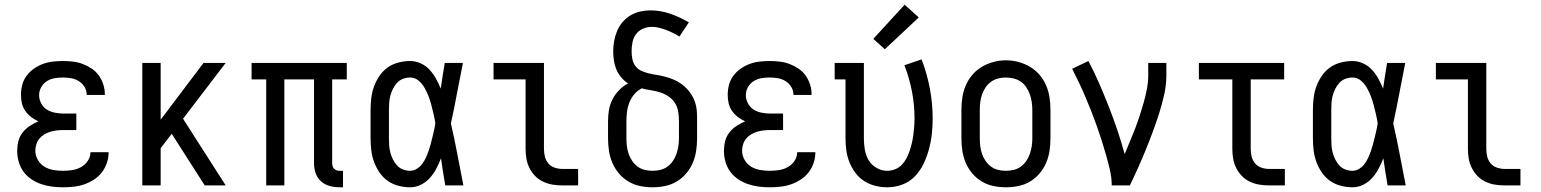

<svg xmlns="http://www.w3.org/2000/svg" viewBox="-20 -787 6540 815"><path d="M247 8Q224 8 200.5 5Q177 2 155 -5.5Q133 -13 113.5 -26Q94 -39 80 -58Q66 -77 59.5 -100Q53 -123 53 -146Q53 -167 58 -187.5Q63 -208 76 -224.5Q89 -241 106.5 -252.5Q124 -264 143 -272Q127 -279 112.5 -290Q98 -301 87.5 -316Q77 -331 73 -348.5Q69 -366 69 -384Q69 -406 74.5 -427Q80 -448 93 -465.5Q106 -483 124 -495.5Q142 -508 162 -515.5Q182 -523 204 -525.5Q226 -528 247 -528Q268 -528 289.5 -525.5Q311 -523 331 -515.5Q351 -508 369 -496Q387 -484 399.5 -466.5Q412 -449 418.5 -428.5Q425 -408 425 -387Q425 -386 425 -385Q425 -384 425 -384H348Q348 -384 348 -384.5Q348 -385 348 -385Q348 -403 338.5 -418.5Q329 -434 314 -443Q299 -452 282 -455Q265 -458 247 -458Q229 -458 211.5 -455Q194 -452 179 -442.5Q164 -433 155 -417Q146 -401 146 -383Q146 -365 155 -348Q164 -331 179.5 -321.5Q195 -312 213.5 -308.5Q232 -305 250 -305H304V-235H250Q236 -235 222 -233.5Q208 -232 194.5 -228Q181 -224 169 -217Q157 -210 148 -199.5Q139 -189 134.5 -175Q130 -161 130 -148Q130 -127 140.5 -108.5Q151 -90 168.5 -79.5Q186 -69 206.5 -65.5Q227 -62 247 -62Q267 -62 286.5 -65Q306 -68 323.5 -77.5Q341 -87 352.5 -104Q364 -121 364 -141Q364 -141 364 -141Q364 -141 364 -141H441Q441 -141 441 -140.5Q441 -140 441 -140Q441 -117 433.5 -95Q426 -73 412 -55Q398 -37 378.5 -24.5Q359 -12 337.5 -4.5Q316 3 293 5.5Q270 8 247 8Z M584 0V-520H662V-279L844 -520H938L757 -283L938 0H849L709 -219L662 -158V0Z M1421 8Q1400 8 1379.5 2.5Q1359 -3 1343 -17Q1327 -31 1320 -51.5Q1313 -72 1313 -93V-450H1187V0H1110V-450H1048V-520H1452V-450H1390V-93Q1390 -87 1392 -81Q1394 -75 1398.5 -70.5Q1403 -66 1409 -64Q1415 -62 1421 -62H1436V8Z M1721 8Q1696 8 1671 1.5Q1646 -5 1625.5 -19.5Q1605 -34 1590.5 -55.5Q1576 -77 1567.5 -100.5Q1559 -124 1556 -149.5Q1553 -175 1553 -200V-320Q1553 -345 1556 -370.5Q1559 -396 1567.5 -419.5Q1576 -443 1590.5 -464.5Q1605 -486 1625.5 -500.5Q1646 -515 1671 -521.5Q1696 -528 1721 -528Q1744 -528 1766 -518Q1788 -508 1804 -490.5Q1820 -473 1831 -452.5Q1842 -432 1851 -411Q1855 -438 1859 -465.5Q1863 -493 1868 -520H1945Q1932 -456 1920 -391.5Q1908 -327 1894 -263Q1909 -198 1921.5 -132Q1934 -66 1947 0H1870Q1865 -29 1860.5 -57.5Q1856 -86 1852 -115Q1843 -92 1832 -71Q1821 -50 1805 -32Q1789 -14 1767 -3Q1745 8 1721 8ZM1721 -62Q1736 -62 1749.5 -70.5Q1763 -79 1772 -91Q1781 -103 1787.5 -117Q1794 -131 1799 -145.5Q1804 -160 1808 -174.5Q1812 -189 1815.5 -204Q1819 -219 1822.5 -234Q1826 -249 1828 -264Q1825 -283 1820.5 -302.5Q1816 -322 1811 -341Q1806 -360 1799 -378.5Q1792 -397 1782 -414.5Q1772 -432 1756.5 -445Q1741 -458 1721 -458Q1706 -458 1691 -452.5Q1676 -447 1665.5 -435.5Q1655 -424 1648 -410Q1641 -396 1637 -381Q1633 -366 1632 -350.5Q1631 -335 1631 -320V-200Q1631 -185 1632 -169.5Q1633 -154 1637 -139Q1641 -124 1648 -110Q1655 -96 1665.5 -84.5Q1676 -73 1691 -67.5Q1706 -62 1721 -62Z M2366 0Q2345 0 2324.5 -3.5Q2304 -7 2285 -16Q2266 -25 2251.5 -40Q2237 -55 2227.5 -74Q2218 -93 2214.5 -113.5Q2211 -134 2211 -155V-450H2075V-520H2289V-155Q2289 -138 2293 -122Q2297 -106 2307.5 -93.5Q2318 -81 2334 -75.5Q2350 -70 2366 -70H2434V0Z M2750 8Q2723 8 2696.5 2.5Q2670 -3 2647.5 -16.5Q2625 -30 2607.5 -50.5Q2590 -71 2579.5 -95.5Q2569 -120 2565 -146.5Q2561 -173 2561 -200V-273Q2561 -297 2565 -320.5Q2569 -344 2580 -365.5Q2591 -387 2608 -404.5Q2625 -422 2646 -433Q2630 -443 2617 -458.5Q2604 -474 2596.5 -492Q2589 -510 2586 -529.5Q2583 -549 2583 -569Q2583 -591 2587 -613Q2591 -635 2599.5 -655.5Q2608 -676 2622.5 -693Q2637 -710 2656 -721.5Q2675 -733 2697 -738Q2719 -743 2741 -743Q2784 -743 2825.5 -728.5Q2867 -714 2904 -692L2864 -632Q2851 -640 2837 -647Q2823 -654 2808.5 -659.5Q2794 -665 2778.5 -669Q2763 -673 2748 -673Q2748 -673 2748 -673Q2748 -673 2748 -673Q2728 -673 2710 -665.5Q2692 -658 2680.5 -643Q2669 -628 2665 -608.5Q2661 -589 2661 -570Q2661 -554 2664 -537.5Q2667 -521 2676.5 -507.5Q2686 -494 2701 -487Q2716 -480 2732 -476Q2748 -472 2764.5 -469.5Q2781 -467 2797 -463Q2813 -459 2828.5 -453.5Q2844 -448 2858 -440Q2872 -432 2884.5 -421Q2897 -410 2907 -397Q2917 -384 2924 -369Q2931 -354 2934.5 -338Q2938 -322 2938.5 -305.5Q2939 -289 2939 -273V-200Q2939 -173 2935 -146.5Q2931 -120 2920.5 -95.5Q2910 -71 2892.5 -50.5Q2875 -30 2852.5 -16.5Q2830 -3 2803.5 2.5Q2777 8 2750 8ZM2750 -62Q2767 -62 2783.5 -66Q2800 -70 2813.5 -80Q2827 -90 2836.5 -104Q2846 -118 2851.5 -134Q2857 -150 2859.5 -166.5Q2862 -183 2862 -200V-273Q2862 -292 2859 -312Q2856 -332 2845.5 -349Q2835 -366 2818 -377.5Q2801 -389 2782 -395Q2763 -401 2743 -404Q2723 -407 2704 -412Q2686 -403 2672.5 -387Q2659 -371 2651.5 -352Q2644 -333 2641.5 -313Q2639 -293 2639 -273V-200Q2639 -183 2641 -166.5Q2643 -150 2648.5 -134Q2654 -118 2663.5 -104Q2673 -90 2686.5 -80Q2700 -70 2716.5 -66Q2733 -62 2750 -62Z M3247 8Q3224 8 3200.5 5Q3177 2 3155 -5.5Q3133 -13 3113.5 -26Q3094 -39 3080 -58Q3066 -77 3059.5 -100Q3053 -123 3053 -146Q3053 -167 3058 -187.5Q3063 -208 3076 -224.5Q3089 -241 3106.5 -252.5Q3124 -264 3143 -272Q3127 -279 3112.5 -290Q3098 -301 3087.5 -316Q3077 -331 3073 -348.5Q3069 -366 3069 -384Q3069 -406 3074.5 -427Q3080 -448 3093 -465.5Q3106 -483 3124 -495.5Q3142 -508 3162 -515.5Q3182 -523 3204 -525.5Q3226 -528 3247 -528Q3268 -528 3289.5 -525.5Q3311 -523 3331 -515.5Q3351 -508 3369 -496Q3387 -484 3399.5 -466.5Q3412 -449 3418.5 -428.5Q3425 -408 3425 -387Q3425 -386 3425 -385Q3425 -384 3425 -384H3348Q3348 -384 3348 -384.5Q3348 -385 3348 -385Q3348 -403 3338.5 -418.5Q3329 -434 3314 -443Q3299 -452 3282 -455Q3265 -458 3247 -458Q3229 -458 3211.5 -455Q3194 -452 3179 -442.5Q3164 -433 3155 -417Q3146 -401 3146 -383Q3146 -365 3155 -348Q3164 -331 3179.5 -321.5Q3195 -312 3213.5 -308.5Q3232 -305 3250 -305H3304V-235H3250Q3236 -235 3222 -233.5Q3208 -232 3194.5 -228Q3181 -224 3169 -217Q3157 -210 3148 -199.5Q3139 -189 3134.5 -175Q3130 -161 3130 -148Q3130 -127 3140.5 -108.5Q3151 -90 3168.5 -79.5Q3186 -69 3206.5 -65.5Q3227 -62 3247 -62Q3267 -62 3286.5 -65Q3306 -68 3323.5 -77.5Q3341 -87 3352.5 -104Q3364 -121 3364 -141Q3364 -141 3364 -141Q3364 -141 3364 -141H3441Q3441 -141 3441 -140.5Q3441 -140 3441 -140Q3441 -117 3433.5 -95Q3426 -73 3412 -55Q3398 -37 3378.5 -24.5Q3359 -12 3337.5 -4.5Q3316 3 3293 5.5Q3270 8 3247 8Z M3746 8Q3720 8 3694.5 1.5Q3669 -5 3647.5 -19Q3626 -33 3610.5 -54Q3595 -75 3585.5 -99Q3576 -123 3572.5 -148.5Q3569 -174 3569 -200V-450H3523V-520H3647V-200Q3647 -176 3651 -152Q3655 -128 3667 -107.5Q3679 -87 3700.5 -74.5Q3722 -62 3745 -62Q3763 -62 3779.5 -68.5Q3796 -75 3808 -87.5Q3820 -100 3828 -115.5Q3836 -131 3841.5 -147.5Q3847 -164 3851 -181Q3855 -198 3857 -215Q3859 -232 3860.5 -249.5Q3862 -267 3862 -285Q3862 -342 3851 -399Q3840 -456 3819 -510L3892 -535Q3915 -475 3927 -411.5Q3939 -348 3939 -284Q3939 -252 3935.5 -219Q3932 -186 3923.5 -154.5Q3915 -123 3901 -93Q3887 -63 3864 -39Q3841 -15 3810 -3.5Q3779 8 3746 8ZM3736 -578 3687 -622 3820 -767 3880 -713Z M4250 8Q4223 8 4196.5 2.5Q4170 -3 4147.5 -16.5Q4125 -30 4107.5 -50.5Q4090 -71 4079.5 -95.5Q4069 -120 4065 -146.5Q4061 -173 4061 -200V-320Q4061 -347 4065 -373.5Q4069 -400 4079.5 -424.5Q4090 -449 4107.5 -469.5Q4125 -490 4148 -503.5Q4171 -517 4197 -524Q4223 -531 4250 -531Q4277 -531 4303 -524Q4329 -517 4352 -503.5Q4375 -490 4392.5 -469.5Q4410 -449 4420.5 -424.5Q4431 -400 4435 -373.5Q4439 -347 4439 -320V-200Q4439 -173 4435 -146.5Q4431 -120 4420.5 -95.5Q4410 -71 4392.5 -50.5Q4375 -30 4352.5 -16.5Q4330 -3 4303.5 2.5Q4277 8 4250 8ZM4250 -62Q4267 -62 4283.5 -66Q4300 -70 4313.5 -80Q4327 -90 4336.5 -104Q4346 -118 4351.5 -134Q4357 -150 4359.5 -166.5Q4362 -183 4362 -200V-320Q4362 -337 4359.5 -354Q4357 -371 4351.5 -386.5Q4346 -402 4336.5 -416.5Q4327 -431 4313 -440.5Q4299 -450 4282 -454Q4265 -458 4248 -458Q4232 -458 4215.5 -453.5Q4199 -449 4185.5 -439Q4172 -429 4163 -415Q4154 -401 4148.5 -385.5Q4143 -370 4141 -353.5Q4139 -337 4139 -320V-200Q4139 -183 4141 -166.5Q4143 -150 4148.5 -134Q4154 -118 4163.5 -104Q4173 -90 4186.5 -80Q4200 -70 4216.5 -66Q4233 -62 4250 -62Z M4699 0Q4699 -33 4691.5 -65Q4684 -97 4675 -129Q4666 -161 4656 -192Q4646 -223 4635 -254Q4624 -285 4612 -315.5Q4600 -346 4587 -376.5Q4574 -407 4560 -436.5Q4546 -466 4531 -495L4600 -528Q4625 -481 4646 -432.5Q4667 -384 4686.5 -334.5Q4706 -285 4723 -234.5Q4740 -184 4754 -133Q4765 -160 4776.5 -187Q4788 -214 4798.5 -241.5Q4809 -269 4818 -296.5Q4827 -324 4835 -352.5Q4843 -381 4848.5 -410Q4854 -439 4854 -468V-520H4931V-468Q4931 -427 4922 -386.5Q4913 -346 4900.5 -306.5Q4888 -267 4873.5 -228Q4859 -189 4843.5 -151Q4828 -113 4811 -75Q4794 -37 4776 0Z M5366 0Q5345 0 5324.5 -3.5Q5304 -7 5285 -16Q5266 -25 5251.5 -40Q5237 -55 5227.5 -74Q5218 -93 5214.5 -113.5Q5211 -134 5211 -155V-450H5069V-520H5431V-450H5289V-155Q5289 -138 5293 -122Q5297 -106 5307.5 -93.5Q5318 -81 5334 -75.5Q5350 -70 5366 -70H5434V0Z M5721 8Q5696 8 5671 1.5Q5646 -5 5625.5 -19.5Q5605 -34 5590.5 -55.5Q5576 -77 5567.5 -100.5Q5559 -124 5556 -149.5Q5553 -175 5553 -200V-320Q5553 -345 5556 -370.5Q5559 -396 5567.5 -419.5Q5576 -443 5590.5 -464.5Q5605 -486 5625.5 -500.5Q5646 -515 5671 -521.5Q5696 -528 5721 -528Q5744 -528 5766 -518Q5788 -508 5804 -490.5Q5820 -473 5831 -452.5Q5842 -432 5851 -411Q5855 -438 5859 -465.5Q5863 -493 5868 -520H5945Q5932 -456 5920 -391.5Q5908 -327 5894 -263Q5909 -198 5921.5 -132Q5934 -66 5947 0H5870Q5865 -29 5860.5 -57.5Q5856 -86 5852 -115Q5843 -92 5832 -71Q5821 -50 5805 -32Q5789 -14 5767 -3Q5745 8 5721 8ZM5721 -62Q5736 -62 5749.5 -70.5Q5763 -79 5772 -91Q5781 -103 5787.5 -117Q5794 -131 5799 -145.5Q5804 -160 5808 -174.5Q5812 -189 5815.5 -204Q5819 -219 5822.5 -234Q5826 -249 5828 -264Q5825 -283 5820.5 -302.5Q5816 -322 5811 -341Q5806 -360 5799 -378.5Q5792 -397 5782 -414.5Q5772 -432 5756.5 -445Q5741 -458 5721 -458Q5706 -458 5691 -452.5Q5676 -447 5665.5 -435.5Q5655 -424 5648 -410Q5641 -396 5637 -381Q5633 -366 5632 -350.5Q5631 -335 5631 -320V-200Q5631 -185 5632 -169.5Q5633 -154 5637 -139Q5641 -124 5648 -110Q5655 -96 5665.5 -84.5Q5676 -73 5691 -67.5Q5706 -62 5721 -62Z M6366 0Q6345 0 6324.5 -3.5Q6304 -7 6285 -16Q6266 -25 6251.5 -40Q6237 -55 6227.5 -74Q6218 -93 6214.5 -113.5Q6211 -134 6211 -155V-450H6075V-520H6289V-155Q6289 -138 6293 -122Q6297 -106 6307.5 -93.5Q6318 -81 6334 -75.5Q6350 -70 6366 -70H6434V0Z"/></svg>

Font: Iosevka Slab
Style: Regular
Weight: 400
Monospace: yes
Designer: Belleve Invis
Foundry: Belleve Invis
Version: Version 11.2.4; ttfautohint (v1.8.3)